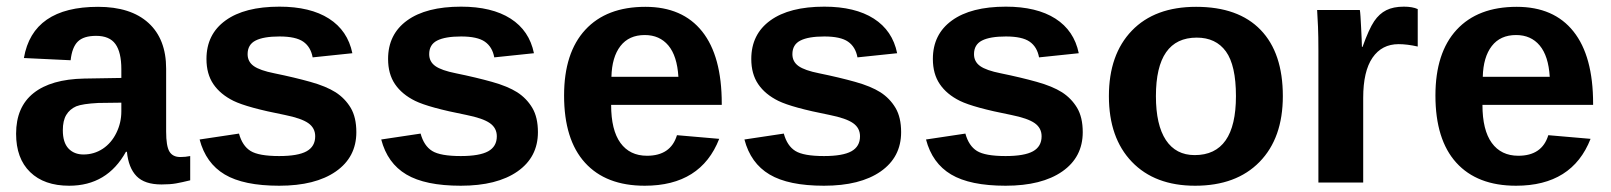

<svg xmlns="http://www.w3.org/2000/svg" viewBox="-20 -559 4933 588"><path d="M191.9 9.8Q115.2 9.8 72.3 -32Q29.3 -73.7 29.3 -149.4Q29.3 -231.4 82.8 -273.9Q136.2 -316.4 237.8 -318.4L351.6 -320.3V-347.2Q351.6 -398.9 333.5 -424.1Q315.4 -449.2 274.4 -449.2Q236.3 -449.2 218.5 -431.9Q200.7 -414.6 196.3 -374.5L53.2 -381.3Q80.1 -538.1 280.3 -538.1Q380.4 -538.1 434.6 -488.8Q488.8 -439.5 488.8 -348.6V-156.2Q488.8 -111.8 498.8 -95Q508.8 -78.1 532.2 -78.1Q547.9 -78.1 562.5 -81.1V-6.8Q537.1 -0.5 519 2.7Q501 5.9 474.6 5.9Q422.9 5.9 398.2 -19.5Q373.5 -44.9 368.7 -94.2H365.7Q308.1 9.8 191.9 9.8ZM351.6 -244.6 281.2 -243.7Q232.9 -241.2 213.4 -233.4Q193.4 -224.6 182.9 -207Q172.4 -189.5 172.4 -160.2Q172.4 -122.6 189.7 -104.2Q207 -85.9 235.8 -85.9Q268.1 -85.9 294.9 -103.5Q321.3 -121.1 336.4 -152.1Q351.6 -183.1 351.6 -217.8Z M1071.3 -154.3Q1071.3 -77.6 1008.5 -33.9Q945.8 9.8 835 9.8Q726.1 9.8 668.2 -24.7Q610.4 -59.1 591.3 -131.8L711.9 -149.9Q722.2 -112.3 747.3 -96.7Q772.5 -81.1 835 -81.1Q892.6 -81.1 918.9 -95.7Q945.3 -110.4 945.3 -141.6Q945.3 -167 924.1 -181.9Q902.8 -196.8 852.1 -207Q737.3 -229.5 695.3 -250Q654.8 -270 633.5 -301.3Q612.3 -332.5 612.3 -378.4Q612.3 -454.1 670.7 -496.3Q729 -538.6 835.9 -538.6Q930.2 -538.6 987.5 -502Q1044.9 -465.3 1059.1 -396L937.5 -383.3Q931.6 -415.5 908.7 -431.4Q885.7 -447.3 835.9 -447.3Q787.1 -447.3 762.7 -434.8Q738.3 -422.4 738.3 -393.1Q738.3 -370.1 757.1 -356.7Q775.9 -343.3 820.3 -334.5Q882.3 -321.8 930.4 -308.3Q978.5 -294.9 1007.8 -276.4Q1036.6 -257.8 1054 -228.8Q1071.3 -199.7 1071.3 -154.3Z M1627.4 -154.3Q1627.4 -77.6 1564.7 -33.9Q1502 9.8 1391.1 9.8Q1282.2 9.8 1224.4 -24.7Q1166.5 -59.1 1147.5 -131.8L1268.1 -149.9Q1278.3 -112.3 1303.5 -96.7Q1328.6 -81.1 1391.1 -81.1Q1448.7 -81.1 1475.1 -95.7Q1501.5 -110.4 1501.5 -141.6Q1501.5 -167 1480.2 -181.9Q1459 -196.8 1408.2 -207Q1293.5 -229.5 1251.5 -250Q1210.9 -270 1189.7 -301.3Q1168.5 -332.5 1168.5 -378.4Q1168.5 -454.1 1226.8 -496.3Q1285.2 -538.6 1392.1 -538.6Q1486.3 -538.6 1543.7 -502Q1601.1 -465.3 1615.2 -396L1493.7 -383.3Q1487.8 -415.5 1464.8 -431.4Q1441.9 -447.3 1392.1 -447.3Q1343.3 -447.3 1318.8 -434.8Q1294.4 -422.4 1294.4 -393.1Q1294.4 -370.1 1313.2 -356.7Q1332 -343.3 1376.5 -334.5Q1438.5 -321.8 1486.6 -308.3Q1534.7 -294.9 1564 -276.4Q1592.8 -257.8 1610.1 -228.8Q1627.4 -199.7 1627.4 -154.3Z M1851.6 -237.8Q1851.6 -160.6 1880.1 -121.3Q1908.7 -82 1961.4 -82Q2034.2 -82 2053.2 -145L2182.6 -133.8Q2126.5 9.8 1954.6 9.8Q1835.4 9.8 1771.5 -60.8Q1707.5 -131.3 1707.5 -266.6Q1707.5 -397.5 1772.5 -467.8Q1837.4 -538.1 1956.5 -538.1Q2070.3 -538.1 2130.4 -462.6Q2190.4 -387.2 2190.4 -241.7V-237.8ZM2057.6 -323.7Q2053.7 -387.7 2026.9 -419.7Q2000 -451.7 1954.6 -451.7Q1906.2 -451.7 1880.1 -418Q1854 -384.3 1852.5 -323.7Z M2739.7 -154.3Q2739.7 -77.6 2677 -33.9Q2614.3 9.8 2503.4 9.8Q2394.5 9.8 2336.7 -24.7Q2278.8 -59.1 2259.8 -131.8L2380.4 -149.9Q2390.6 -112.3 2415.8 -96.7Q2440.9 -81.1 2503.4 -81.1Q2561 -81.1 2587.4 -95.7Q2613.8 -110.4 2613.8 -141.6Q2613.8 -167 2592.5 -181.9Q2571.3 -196.8 2520.5 -207Q2405.8 -229.5 2363.8 -250Q2323.2 -270 2302 -301.3Q2280.8 -332.5 2280.8 -378.4Q2280.8 -454.1 2339.1 -496.3Q2397.5 -538.6 2504.4 -538.6Q2598.6 -538.6 2656 -502Q2713.4 -465.3 2727.5 -396L2606 -383.3Q2600.1 -415.5 2577.1 -431.4Q2554.2 -447.3 2504.4 -447.3Q2455.6 -447.3 2431.2 -434.8Q2406.7 -422.4 2406.7 -393.1Q2406.7 -370.1 2425.5 -356.7Q2444.3 -343.3 2488.8 -334.5Q2550.8 -321.8 2598.9 -308.3Q2647 -294.9 2676.3 -276.4Q2705.1 -257.8 2722.4 -228.8Q2739.7 -199.7 2739.7 -154.3Z M3295.9 -154.3Q3295.9 -77.6 3233.2 -33.9Q3170.4 9.8 3059.6 9.8Q2950.7 9.8 2892.8 -24.7Q2835 -59.1 2815.9 -131.8L2936.5 -149.9Q2946.8 -112.3 2971.9 -96.7Q2997.1 -81.1 3059.6 -81.1Q3117.2 -81.1 3143.6 -95.7Q3169.9 -110.4 3169.9 -141.6Q3169.9 -167 3148.7 -181.9Q3127.4 -196.8 3076.7 -207Q2961.9 -229.5 2919.9 -250Q2879.4 -270 2858.2 -301.3Q2836.9 -332.5 2836.9 -378.4Q2836.9 -454.1 2895.3 -496.3Q2953.6 -538.6 3060.5 -538.6Q3154.8 -538.6 3212.2 -502Q3269.5 -465.3 3283.7 -396L3162.1 -383.3Q3156.2 -415.5 3133.3 -431.4Q3110.4 -447.3 3060.5 -447.3Q3011.7 -447.3 2987.3 -434.8Q2962.9 -422.4 2962.9 -393.1Q2962.9 -370.1 2981.7 -356.7Q3000.5 -343.3 3044.9 -334.5Q3106.9 -321.8 3155 -308.3Q3203.1 -294.9 3232.4 -276.4Q3261.2 -257.8 3278.6 -228.8Q3295.9 -199.7 3295.9 -154.3Z M3908.7 -264.6Q3908.7 -136.2 3837.4 -63.2Q3766.1 9.8 3640.1 9.8Q3516.6 9.8 3446.3 -63.5Q3376 -136.7 3376 -264.6Q3376 -392.1 3446.3 -465.1Q3516.6 -538.1 3643.1 -538.1Q3772.5 -538.1 3840.6 -467.5Q3908.7 -397 3908.7 -264.6ZM3765.1 -264.6Q3765.1 -358.9 3734.4 -401.4Q3703.6 -443.8 3645 -443.8Q3520 -443.8 3520 -264.6Q3520 -176.3 3550.5 -130.1Q3581.1 -84 3638.7 -84Q3765.1 -84 3765.1 -264.6Z M4154.8 -259.3V0H4017.6V-404.3Q4017.6 -447.8 4016.4 -476.8Q4015.1 -505.9 4013.7 -528.3H4144.5Q4145.5 -523.9 4146.5 -508.8Q4147.5 -493.7 4148.4 -474.9Q4149.4 -456.1 4150.1 -439.5Q4150.9 -422.9 4150.9 -415.5H4152.8Q4172.4 -470.2 4188.5 -494.1Q4204.1 -517.1 4225.6 -527.8Q4247.1 -538.6 4279.3 -538.6Q4305.7 -538.6 4321.8 -531.2V-416.5Q4289.1 -423.8 4263.2 -423.8Q4211.9 -423.8 4183.3 -382.3Q4154.8 -340.8 4154.8 -259.3Z M4520 -237.8Q4520 -160.6 4548.6 -121.3Q4577.1 -82 4629.9 -82Q4702.6 -82 4721.7 -145L4851.1 -133.8Q4794.9 9.8 4623 9.8Q4503.9 9.8 4439.9 -60.8Q4376 -131.3 4376 -266.6Q4376 -397.5 4440.9 -467.8Q4505.9 -538.1 4625 -538.1Q4738.8 -538.1 4798.8 -462.6Q4858.9 -387.2 4858.9 -241.7V-237.8ZM4726.1 -323.7Q4722.2 -387.7 4695.3 -419.7Q4668.5 -451.7 4623 -451.7Q4574.7 -451.7 4548.6 -418Q4522.5 -384.3 4521 -323.7Z"/></svg>

Font: Arimo
Style: Bold
Weight: 700
Designer: Steve Matteson
Foundry: Monotype Imaging Inc.
Version: Version 1.33